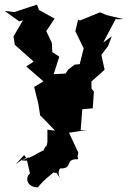

<svg xmlns="http://www.w3.org/2000/svg" viewBox="-43 -570 551 826"><path d="M61 97 71 111 86 176C63 194 73 236 120 236C139 214 135 215 187 172C212 178 188 163 227 210C182 164 241 139 206 154C279 161 229 113 292 115C297 95 285 124 294 87L254 1L332 -11L304 -10L311 -100L356 -104L361 -176L351 -188L350 -219L407 -270L393 -334L422 -372L438 -414L401 -387L455 -489L461 -487L488 -488L416 -505L387 -517C357 -505 330 -493 301 -482L293 -485L281 -436L317 -362L300 -294L278 -292L250 -270L212 -213L248 -254L188 -251L212 -326L182 -346L180 -386L156 -436L192 -490L125 -527L116 -550L18 -518L-23 -523L40 -478L56 -483L15 -413L21 -377L102 -305L70 -284L62 -291L144 -220L104 -196L122 -123L130 -72L135 -69L194 -8L161 -12V42C151 84 161 37 144 78C134 77 80 120 43 118C112 135 102 75 24 137Z"/></svg>

Font: Asimov Aggro
Style: Condensed
Weight: 500
Designer: Google
Version: Version 2.000980; 2014